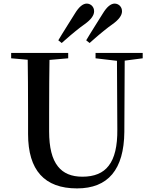

<svg xmlns="http://www.w3.org/2000/svg" viewBox="-20 -1029 849 1067"><path d="M408 18C581 18 669 -87 671 -296L673 -692L773 -705V-735H511V-705L630 -691L632 -310C633 -217 617 -150 584 -108C553 -67 504 -47 438 -47C377 -47 332 -66 302 -104C269 -145 253 -210 253 -299V-397C253 -531 254 -631 255 -696L359 -705V-735H42V-705L134 -697C135 -630 136 -530 136 -397V-284C136 -83 227 18 408 18ZM323 -790C327 -793 333 -799 341 -806C384 -844 421 -874 451 -895C486 -920 503 -944 503 -966C503 -979 499 -989 490 -998C482 -1005 473 -1009 462 -1009C441 -1009 419 -991 397 -955C388 -940 374 -918 355 -888C332 -851 315 -824 304 -805ZM478 -790C482 -793 488 -799 496 -806C539 -844 576 -874 606 -895C641 -920 658 -944 658 -966C658 -979 654 -989 645 -998C637 -1005 628 -1009 617 -1009C596 -1009 574 -991 552 -955C543 -940 529 -918 510 -888C487 -851 470 -824 459 -805Z"/></svg>

Font: AllPunType SemiBold
Style: Regular
Weight: 600
Version: 1.0